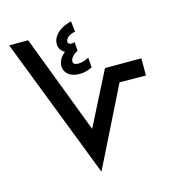

<svg xmlns="http://www.w3.org/2000/svg" viewBox="-108 -816 833 908"><g transform="rotate(-15 309.0 -362.0)"><path d="M356 -537C344 -530 324 -522 304 -522C289 -522 279 -527 279 -539C279 -548 285 -566 316 -582L313 -625C294 -617 280 -624 280 -636C280 -648 295 -667 328 -672L322 -724C259 -709 229 -673 229 -638C229 -615 241 -601 257 -592C230 -571 223 -547 223 -531C223 -501 247 -473 297 -473C324 -473 343 -480 360 -489ZM277 0 469 -386 598 -385V-469H420L287 -207L103 -690H10Z"/></g></svg>

Font: Noto Sans Arabic ExtCond Med
Style: Regular
Weight: 500
Width: 2
Designer: Monotype Design Team, Nadine Chahine, Nizar Qandah and Khaled Hosny
Foundry: Monotype Imaging Inc.
Version: Version 2.012